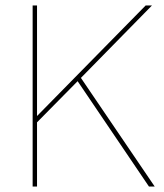

<svg xmlns="http://www.w3.org/2000/svg" viewBox="-20 -680 597 700"><path d="M263 -384 115 -234V0H99V-660H115V-257L511 -660H534L275 -396L544 0H523Z"/></svg>

Font: Work Sans Hairline
Style: Regular
Weight: 400
Designer: Wei Huang
Foundry: Wei Huang
Version: Version 1.032